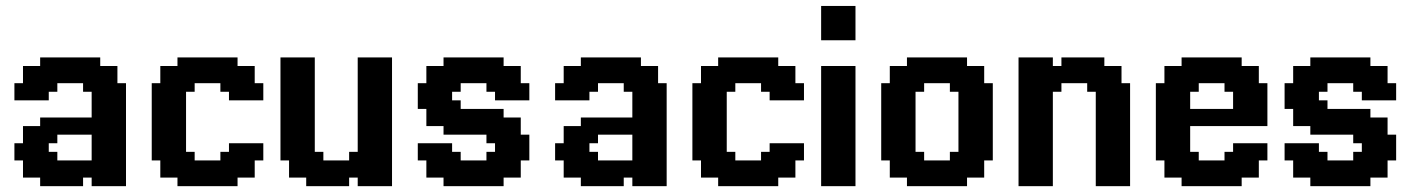

<svg xmlns="http://www.w3.org/2000/svg" viewBox="-20 -638 4864 658"><path d="M264.7 0H235.3V-29.4H264.7ZM323.5 0H294.1V-29.4H323.5ZM235.3 0H205.9V-29.4H235.3ZM205.9 0H176.5V-29.4H205.9ZM176.5 0H147.1V-29.4H176.5ZM147.1 0H117.6V-29.4H147.1ZM117.6 -29.4H88.2V-58.8H117.6ZM147.1 -29.4H117.6V-58.8H147.1ZM147.1 -58.8H117.6V-88.2H147.1ZM88.2 -29.4H58.8V-58.8H88.2ZM88.2 -58.8H58.8V-88.2H88.2ZM117.6 -58.8H88.2V-88.2H117.6ZM147.1 -88.2H117.6V-117.6H147.1ZM176.5 -88.2H147.1V-117.6H176.5ZM117.6 -88.2H88.2V-117.6H117.6ZM88.2 -88.2H58.8V-117.6H88.2ZM58.8 -88.2H29.4V-117.6H58.8ZM58.8 -117.6H29.4V-147.1H58.8ZM58.8 -294.1H29.4V-323.5H58.8ZM58.8 -323.5H29.4V-352.9H58.8ZM88.2 -323.5H58.8V-352.9H88.2ZM88.2 -352.9H58.8V-382.4H88.2ZM88.2 -382.4H58.8V-411.8H88.2ZM117.6 -382.4H88.2V-411.8H117.6ZM147.1 -382.4H117.6V-411.8H147.1ZM176.5 -352.9H147.1V-382.4H176.5ZM176.5 -323.5H147.1V-352.9H176.5ZM147.1 -323.5H117.6V-352.9H147.1ZM147.1 -352.9H117.6V-382.4H147.1ZM117.6 -352.9H88.2V-382.4H117.6ZM117.6 -323.5H88.2V-352.9H117.6ZM117.6 -294.1H88.2V-323.5H117.6ZM147.1 -294.1H117.6V-323.5H147.1ZM147.1 -117.6H117.6V-147.1H147.1ZM117.6 -117.6H88.2V-147.1H117.6ZM88.2 -294.1H58.8V-323.5H88.2ZM88.2 -117.6H58.8V-147.1H88.2ZM176.5 -382.4H147.1V-411.8H176.5ZM176.5 -411.8H147.1V-441.2H176.5ZM147.1 -411.8H117.6V-441.2H147.1ZM205.9 -411.8H176.5V-441.2H205.9ZM235.3 -411.8H205.9V-441.2H235.3ZM264.7 -411.8H235.3V-441.2H264.7ZM294.1 -411.8H264.7V-441.2H294.1ZM323.5 -411.8H294.1V-441.2H323.5ZM323.5 -382.4H294.1V-411.8H323.5ZM352.9 -382.4H323.5V-411.8H352.9ZM382.4 -382.4H352.9V-411.8H382.4ZM382.4 -352.9H352.9V-382.4H382.4ZM411.8 -323.5H382.4V-352.9H411.8ZM382.4 -323.5H352.9V-352.9H382.4ZM411.8 -294.1H382.4V-323.5H411.8ZM411.8 -264.7H382.4V-294.1H411.8ZM411.8 -235.3H382.4V-264.7H411.8ZM411.8 -205.9H382.4V-235.3H411.8ZM411.8 -176.5H382.4V-205.9H411.8ZM411.8 -147.1H382.4V-176.5H411.8ZM382.4 -147.1H352.9V-176.5H382.4ZM382.4 -117.6H352.9V-147.1H382.4ZM411.8 -117.6H382.4V-147.1H411.8ZM411.8 -88.2H382.4V-117.6H411.8ZM382.4 -88.2H352.9V-117.6H382.4ZM382.4 -58.8H352.9V-88.2H382.4ZM382.4 -29.4H352.9V-58.8H382.4ZM352.9 -29.4H323.5V-58.8H352.9ZM323.5 -29.4H294.1V-58.8H323.5ZM294.1 -29.4H264.7V-58.8H294.1ZM294.1 -58.8H264.7V-88.2H294.1ZM323.5 -88.2H294.1V-117.6H323.5ZM352.9 -88.2H323.5V-117.6H352.9ZM323.5 -117.6H294.1V-147.1H323.5ZM323.5 -147.1H294.1V-176.5H323.5ZM323.5 -176.5H294.1V-205.9H323.5ZM323.5 -205.9H294.1V-235.3H323.5ZM323.5 -235.3H294.1V-264.7H323.5ZM323.5 -264.7H294.1V-294.1H323.5ZM323.5 -294.1H294.1V-323.5H323.5ZM323.5 -323.5H294.1V-352.9H323.5ZM294.1 -323.5H264.7V-352.9H294.1ZM294.1 -352.9H264.7V-382.4H294.1ZM264.7 -352.9H235.3V-382.4H264.7ZM235.3 -352.9H205.9V-382.4H235.3ZM205.9 -352.9H176.5V-382.4H205.9ZM205.9 -382.4H176.5V-411.8H205.9ZM235.3 -382.4H205.9V-411.8H235.3ZM264.7 -382.4H235.3V-411.8H264.7ZM294.1 -382.4H264.7V-411.8H294.1ZM323.5 -352.9H294.1V-382.4H323.5ZM352.9 -352.9H323.5V-382.4H352.9ZM352.9 -323.5H323.5V-352.9H352.9ZM352.9 -294.1H323.5V-323.5H352.9ZM352.9 -264.7H323.5V-294.1H352.9ZM382.4 -264.7H352.9V-294.1H382.4ZM382.4 -294.1H352.9V-323.5H382.4ZM382.4 -235.3H352.9V-264.7H382.4ZM382.4 -205.9H352.9V-235.3H382.4ZM382.4 -176.5H352.9V-205.9H382.4ZM352.9 -176.5H323.5V-205.9H352.9ZM352.9 -205.9H323.5V-235.3H352.9ZM352.9 -235.3H323.5V-264.7H352.9ZM352.9 -147.1H323.5V-176.5H352.9ZM352.9 -117.6H323.5V-147.1H352.9ZM352.9 -58.8H323.5V-88.2H352.9ZM323.5 -58.8H294.1V-88.2H323.5ZM264.7 -29.4H235.3V-58.8H264.7ZM235.3 -29.4H205.9V-58.8H235.3ZM205.9 -29.4H176.5V-58.8H205.9ZM176.5 -29.4H147.1V-58.8H176.5ZM176.5 -58.8H147.1V-88.2H176.5ZM205.9 -58.8H176.5V-88.2H205.9ZM235.3 -58.8H205.9V-88.2H235.3ZM264.7 -58.8H235.3V-88.2H264.7ZM88.2 -147.1H58.8V-176.5H88.2ZM117.6 -147.1H88.2V-176.5H117.6ZM147.1 -147.1H117.6V-176.5H147.1ZM88.2 -176.5H58.8V-205.9H88.2ZM117.6 -176.5H88.2V-205.9H117.6ZM147.1 -176.5H117.6V-205.9H147.1ZM176.5 -176.5H147.1V-205.9H176.5ZM205.9 -176.5H176.5V-205.9H205.9ZM235.3 -176.5H205.9V-205.9H235.3ZM264.7 -176.5H235.3V-205.9H264.7ZM294.1 -176.5H264.7V-205.9H294.1ZM294.1 -205.9H264.7V-235.3H294.1ZM264.7 -205.9H235.3V-235.3H264.7ZM235.3 -205.9H205.9V-235.3H235.3ZM205.9 -205.9H176.5V-235.3H205.9ZM176.5 -205.9H147.1V-235.3H176.5ZM147.1 -205.9H117.6V-235.3H147.1ZM382.4 -88.2H411.8V-58.8H382.4ZM382.4 -58.8H411.8V-29.4H382.4ZM382.4 -29.4H411.8V0H382.4ZM352.9 -29.4H382.4V0H352.9ZM323.5 -29.4H352.9V0H323.5ZM147.1 -176.5H176.5V-147.1H147.1Z M617.6 -441.2H647.1V-411.8H617.6ZM647.1 -441.2H676.5V-411.8H647.1ZM588.2 -441.2H617.6V-411.8H588.2ZM676.5 -441.2H705.9V-411.8H676.5ZM705.9 -441.2H735.3V-411.8H705.9ZM735.3 -441.2H764.7V-411.8H735.3ZM764.7 -441.2H794.1V-411.8H764.7ZM794.1 -411.8H823.5V-382.4H794.1ZM764.7 -411.8H794.1V-382.4H764.7ZM764.7 -382.4H794.1V-352.9H764.7ZM823.5 -411.8H852.9V-382.4H823.5ZM823.5 -382.4H852.9V-352.9H823.5ZM794.1 -382.4H823.5V-352.9H794.1ZM764.7 -352.9H794.1V-323.5H764.7ZM735.3 -352.9H764.7V-323.5H735.3ZM794.1 -352.9H823.5V-323.5H794.1ZM823.5 -352.9H852.9V-323.5H823.5ZM852.9 -352.9H882.4V-323.5H852.9ZM852.9 -323.5H882.4V-294.1H852.9ZM852.9 -147.1H882.4V-117.6H852.9ZM852.9 -117.6H882.4V-88.2H852.9ZM823.5 -117.6H852.9V-88.2H823.5ZM823.5 -88.2H852.9V-58.8H823.5ZM823.5 -58.8H852.9V-29.4H823.5ZM794.1 -58.8H823.5V-29.4H794.1ZM764.7 -58.8H794.1V-29.4H764.7ZM735.3 -88.2H764.7V-58.8H735.3ZM735.3 -117.6H764.7V-88.2H735.3ZM764.7 -117.6H794.1V-88.2H764.7ZM764.7 -88.2H794.1V-58.8H764.7ZM794.1 -88.2H823.5V-58.8H794.1ZM794.1 -117.6H823.5V-88.2H794.1ZM794.1 -147.1H823.5V-117.6H794.1ZM764.7 -147.1H794.1V-117.6H764.7ZM764.7 -323.5H794.1V-294.1H764.7ZM794.1 -323.5H823.5V-294.1H794.1ZM823.5 -147.1H852.9V-117.6H823.5ZM823.5 -323.5H852.9V-294.1H823.5ZM735.3 -58.8H764.7V-29.4H735.3ZM735.3 -29.4H764.7V0H735.3ZM764.7 -29.4H794.1V0H764.7ZM705.9 -29.4H735.3V0H705.9ZM676.5 -29.4H705.9V0H676.5ZM647.1 -29.4H676.5V0H647.1ZM617.6 -29.4H647.1V0H617.6ZM588.2 -29.4H617.6V0H588.2ZM588.2 -58.8H617.6V-29.4H588.2ZM558.8 -58.8H588.2V-29.4H558.8ZM529.4 -58.8H558.8V-29.4H529.4ZM529.4 -88.2H558.8V-58.8H529.4ZM500 -117.6H529.4V-88.2H500ZM529.4 -117.6H558.8V-88.2H529.4ZM500 -147.1H529.4V-117.6H500ZM500 -176.5H529.4V-147.1H500ZM500 -205.9H529.4V-176.5H500ZM500 -235.3H529.4V-205.9H500ZM500 -264.7H529.4V-235.3H500ZM500 -294.1H529.4V-264.7H500ZM529.4 -294.1H558.8V-264.7H529.4ZM529.4 -323.5H558.8V-294.1H529.4ZM500 -323.5H529.4V-294.1H500ZM500 -352.9H529.4V-323.5H500ZM529.4 -352.9H558.8V-323.5H529.4ZM529.4 -382.4H558.8V-352.9H529.4ZM529.4 -411.8H558.8V-382.4H529.4ZM558.8 -411.8H588.2V-382.4H558.8ZM588.2 -411.8H617.6V-382.4H588.2ZM617.6 -411.8H647.1V-382.4H617.6ZM617.6 -382.4H647.1V-352.9H617.6ZM617.6 -352.9H647.1V-323.5H617.6ZM588.2 -352.9H617.6V-323.5H588.2ZM558.8 -352.9H588.2V-323.5H558.8ZM588.2 -323.5H617.6V-294.1H588.2ZM588.2 -294.1H617.6V-264.7H588.2ZM588.2 -264.7H617.6V-235.3H588.2ZM588.2 -235.3H617.6V-205.9H588.2ZM588.2 -205.9H617.6V-176.5H588.2ZM588.2 -176.5H617.6V-147.1H588.2ZM588.2 -147.1H617.6V-117.6H588.2ZM588.2 -117.6H617.6V-88.2H588.2ZM617.6 -117.6H647.1V-88.2H617.6ZM617.6 -88.2H647.1V-58.8H617.6ZM647.1 -88.2H676.5V-58.8H647.1ZM676.5 -88.2H705.9V-58.8H676.5ZM705.9 -88.2H735.3V-58.8H705.9ZM705.9 -58.8H735.3V-29.4H705.9ZM676.5 -58.8H705.9V-29.4H676.5ZM647.1 -58.8H676.5V-29.4H647.1ZM617.6 -58.8H647.1V-29.4H617.6ZM588.2 -88.2H617.6V-58.8H588.2ZM558.8 -88.2H588.2V-58.8H558.8ZM558.8 -117.6H588.2V-88.2H558.8ZM558.8 -147.1H588.2V-117.6H558.8ZM558.8 -176.5H588.2V-147.1H558.8ZM529.4 -176.5H558.8V-147.1H529.4ZM529.4 -147.1H558.8V-117.6H529.4ZM529.4 -205.9H558.8V-176.5H529.4ZM529.4 -235.3H558.8V-205.9H529.4ZM529.4 -264.7H558.8V-235.3H529.4ZM558.8 -264.7H588.2V-235.3H558.8ZM558.8 -235.3H588.2V-205.9H558.8ZM558.8 -205.9H588.2V-176.5H558.8ZM558.8 -294.1H588.2V-264.7H558.8ZM558.8 -323.5H588.2V-294.1H558.8ZM558.8 -382.4H588.2V-352.9H558.8ZM588.2 -382.4H617.6V-352.9H588.2ZM647.1 -411.8H676.5V-382.4H647.1ZM676.5 -411.8H705.9V-382.4H676.5ZM705.9 -411.8H735.3V-382.4H705.9ZM735.3 -411.8H764.7V-382.4H735.3ZM735.3 -382.4H764.7V-352.9H735.3ZM705.9 -382.4H735.3V-352.9H705.9ZM676.5 -382.4H705.9V-352.9H676.5ZM647.1 -382.4H676.5V-352.9H647.1Z M1323.5 0H1294.1V-29.4H1323.5ZM1294.1 0H1264.7V-29.4H1294.1ZM1264.7 0H1235.3V-29.4H1264.7ZM1323.5 -58.8H1294.1V-88.2H1323.5ZM1323.5 -29.4H1294.1V-58.8H1323.5ZM1264.7 -411.8H1235.3V-441.2H1264.7ZM1294.1 -411.8H1264.7V-441.2H1294.1ZM1323.5 -382.4H1294.1V-411.8H1323.5ZM1323.5 -352.9H1294.1V-382.4H1323.5ZM1323.5 -411.8H1294.1V-441.2H1323.5ZM1176.5 0H1147.1V-29.4H1176.5ZM1235.3 0H1205.9V-29.4H1235.3ZM1147.1 0H1117.6V-29.4H1147.1ZM1117.6 0H1088.2V-29.4H1117.6ZM1088.2 0H1058.8V-29.4H1088.2ZM1058.8 0H1029.4V-29.4H1058.8ZM1029.4 -29.4H1000V-58.8H1029.4ZM1058.8 -29.4H1029.4V-58.8H1058.8ZM1058.8 -58.8H1029.4V-88.2H1058.8ZM1000 -29.4H970.6V-58.8H1000ZM1000 -58.8H970.6V-88.2H1000ZM1029.4 -58.8H1000V-88.2H1029.4ZM1058.8 -88.2H1029.4V-117.6H1058.8ZM1088.2 -88.2H1058.8V-117.6H1088.2ZM1029.4 -88.2H1000V-117.6H1029.4ZM1000 -88.2H970.6V-117.6H1000ZM970.6 -88.2H941.2V-117.6H970.6ZM970.6 -117.6H941.2V-147.1H970.6ZM970.6 -147.1H941.2V-176.5H970.6ZM970.6 -176.5H941.2V-205.9H970.6ZM970.6 -205.9H941.2V-235.3H970.6ZM970.6 -235.3H941.2V-264.7H970.6ZM970.6 -264.7H941.2V-294.1H970.6ZM970.6 -294.1H941.2V-323.5H970.6ZM970.6 -323.5H941.2V-352.9H970.6ZM1000 -323.5H970.6V-352.9H1000ZM1000 -352.9H970.6V-382.4H1000ZM1000 -382.4H970.6V-411.8H1000ZM1029.4 -382.4H1000V-411.8H1029.4ZM1058.8 -382.4H1029.4V-411.8H1058.8ZM1058.8 -323.5H1029.4V-352.9H1058.8ZM1058.8 -352.9H1029.4V-382.4H1058.8ZM1029.4 -352.9H1000V-382.4H1029.4ZM1029.4 -323.5H1000V-352.9H1029.4ZM1029.4 -294.1H1000V-323.5H1029.4ZM1058.8 -294.1H1029.4V-323.5H1058.8ZM1058.8 -264.7H1029.4V-294.1H1058.8ZM1058.8 -235.3H1029.4V-264.7H1058.8ZM1058.8 -205.9H1029.4V-235.3H1058.8ZM1058.8 -176.5H1029.4V-205.9H1058.8ZM1058.8 -147.1H1029.4V-176.5H1058.8ZM1058.8 -117.6H1029.4V-147.1H1058.8ZM1029.4 -117.6H1000V-147.1H1029.4ZM1029.4 -147.1H1000V-176.5H1029.4ZM1029.4 -176.5H1000V-205.9H1029.4ZM1029.4 -205.9H1000V-235.3H1029.4ZM1029.4 -235.3H1000V-264.7H1029.4ZM1029.4 -264.7H1000V-294.1H1029.4ZM1000 -294.1H970.6V-323.5H1000ZM1000 -264.7H970.6V-294.1H1000ZM1000 -235.3H970.6V-264.7H1000ZM1000 -205.9H970.6V-235.3H1000ZM1000 -176.5H970.6V-205.9H1000ZM1000 -147.1H970.6V-176.5H1000ZM1000 -117.6H970.6V-147.1H1000ZM1058.8 -411.8H1029.4V-441.2H1058.8ZM1235.3 -411.8H1205.9V-441.2H1235.3ZM1235.3 -382.4H1205.9V-411.8H1235.3ZM1264.7 -382.4H1235.3V-411.8H1264.7ZM1294.1 -382.4H1264.7V-411.8H1294.1ZM1294.1 -147.1H1264.7V-176.5H1294.1ZM1294.1 -117.6H1264.7V-147.1H1294.1ZM1323.5 -88.2H1294.1V-117.6H1323.5ZM1294.1 -58.8H1264.7V-88.2H1294.1ZM1264.7 -29.4H1235.3V-58.8H1264.7ZM1235.3 -29.4H1205.9V-58.8H1235.3ZM1205.9 -29.4H1176.5V-58.8H1205.9ZM1205.9 -58.8H1176.5V-88.2H1205.9ZM1205.9 -88.2H1176.5V-117.6H1205.9ZM1235.3 -88.2H1205.9V-117.6H1235.3ZM1264.7 -88.2H1235.3V-117.6H1264.7ZM1235.3 -117.6H1205.9V-147.1H1235.3ZM1235.3 -147.1H1205.9V-176.5H1235.3ZM1235.3 -176.5H1205.9V-205.9H1235.3ZM1235.3 -352.9H1205.9V-382.4H1235.3ZM1264.7 -352.9H1235.3V-382.4H1264.7ZM1264.7 -147.1H1235.3V-176.5H1264.7ZM1264.7 -117.6H1235.3V-147.1H1264.7ZM1264.7 -58.8H1235.3V-88.2H1264.7ZM1235.3 -58.8H1205.9V-88.2H1235.3ZM1176.5 -29.4H1147.1V-58.8H1176.5ZM1147.1 -29.4H1117.6V-58.8H1147.1ZM1117.6 -29.4H1088.2V-58.8H1117.6ZM1088.2 -29.4H1058.8V-58.8H1088.2ZM1088.2 -58.8H1058.8V-88.2H1088.2ZM1117.6 -58.8H1088.2V-88.2H1117.6ZM1147.1 -58.8H1117.6V-88.2H1147.1ZM1176.5 -58.8H1147.1V-88.2H1176.5ZM1294.1 -29.4H1264.7V-58.8H1294.1ZM1294.1 -352.9H1264.7V-382.4H1294.1ZM1294.1 -88.2H1264.7V-117.6H1294.1ZM1323.5 -117.6H1294.1V-147.1H1323.5ZM1323.5 -147.1H1294.1V-176.5H1323.5ZM1323.5 -323.5H1294.1V-352.9H1323.5ZM1294.1 -323.5H1264.7V-352.9H1294.1ZM1264.7 -323.5H1235.3V-352.9H1264.7ZM1235.3 -323.5H1205.9V-352.9H1235.3ZM1264.7 -176.5H1235.3V-205.9H1264.7ZM1294.1 -176.5H1264.7V-205.9H1294.1ZM1323.5 -176.5H1294.1V-205.9H1323.5ZM1323.5 -205.9H1294.1V-235.3H1323.5ZM1323.5 -235.3H1294.1V-264.7H1323.5ZM1323.5 -264.7H1294.1V-294.1H1323.5ZM1294.1 -264.7H1264.7V-294.1H1294.1ZM1294.1 -294.1H1264.7V-323.5H1294.1ZM1264.7 -294.1H1235.3V-323.5H1264.7ZM1323.5 -294.1H1294.1V-323.5H1323.5ZM1235.3 -294.1H1205.9V-323.5H1235.3ZM1235.3 -264.7H1205.9V-294.1H1235.3ZM1235.3 -235.3H1205.9V-264.7H1235.3ZM1235.3 -205.9H1205.9V-235.3H1235.3ZM1264.7 -205.9H1235.3V-235.3H1264.7ZM1294.1 -205.9H1264.7V-235.3H1294.1ZM1294.1 -235.3H1264.7V-264.7H1294.1ZM1264.7 -264.7H1235.3V-294.1H1264.7ZM1264.7 -235.3H1235.3V-264.7H1264.7ZM1029.4 -411.8H1000V-441.2H1029.4ZM1000 -411.8H970.6V-441.2H1000ZM970.6 -411.8H941.2V-441.2H970.6ZM970.6 -382.4H941.2V-411.8H970.6ZM970.6 -352.9H941.2V-382.4H970.6Z M1735.3 -352.9H1764.7V-323.5H1735.3ZM1705.9 -352.9H1735.3V-323.5H1705.9ZM1676.5 -352.9H1705.9V-323.5H1676.5ZM1676.5 -382.4H1705.9V-352.9H1676.5ZM1647.1 -382.4H1676.5V-352.9H1647.1ZM1705.9 -382.4H1735.3V-352.9H1705.9ZM1735.3 -382.4H1764.7V-352.9H1735.3ZM1705.9 -411.8H1735.3V-382.4H1705.9ZM1676.5 -411.8H1705.9V-382.4H1676.5ZM1647.1 -411.8H1676.5V-382.4H1647.1ZM1647.1 -441.2H1676.5V-411.8H1647.1ZM1676.5 -441.2H1705.9V-411.8H1676.5ZM1617.6 -441.2H1647.1V-411.8H1617.6ZM1588.2 -441.2H1617.6V-411.8H1588.2ZM1558.8 -441.2H1588.2V-411.8H1558.8ZM1529.4 -411.8H1558.8V-382.4H1529.4ZM1500 -411.8H1529.4V-382.4H1500ZM1500 -441.2H1529.4V-411.8H1500ZM1529.4 -441.2H1558.8V-411.8H1529.4ZM1558.8 -411.8H1588.2V-382.4H1558.8ZM1558.8 -382.4H1588.2V-352.9H1558.8ZM1588.2 -382.4H1617.6V-352.9H1588.2ZM1617.6 -382.4H1647.1V-352.9H1617.6ZM1617.6 -411.8H1647.1V-382.4H1617.6ZM1588.2 -411.8H1617.6V-382.4H1588.2ZM1529.4 -382.4H1558.8V-352.9H1529.4ZM1500 -382.4H1529.4V-352.9H1500ZM1470.6 -382.4H1500V-352.9H1470.6ZM1441.2 -382.4H1470.6V-352.9H1441.2ZM1441.2 -411.8H1470.6V-382.4H1441.2ZM1470.6 -411.8H1500V-382.4H1470.6ZM1500 -352.9H1529.4V-323.5H1500ZM1529.4 -352.9H1558.8V-323.5H1529.4ZM1470.6 -352.9H1500V-323.5H1470.6ZM1441.2 -352.9H1470.6V-323.5H1441.2ZM1411.8 -352.9H1441.2V-323.5H1411.8ZM1441.2 -323.5H1470.6V-294.1H1441.2ZM1411.8 -323.5H1441.2V-294.1H1411.8ZM1411.8 -294.1H1441.2V-264.7H1411.8ZM1441.2 -294.1H1470.6V-264.7H1441.2ZM1470.6 -323.5H1500V-294.1H1470.6ZM1500 -323.5H1529.4V-294.1H1500ZM1500 -294.1H1529.4V-264.7H1500ZM1529.4 -294.1H1558.8V-264.7H1529.4ZM1470.6 -294.1H1500V-264.7H1470.6ZM1470.6 -264.7H1500V-235.3H1470.6ZM1441.2 -264.7H1470.6V-235.3H1441.2ZM1470.6 -235.3H1500V-205.9H1470.6ZM1441.2 -235.3H1470.6V-205.9H1441.2ZM1500 -264.7H1529.4V-235.3H1500ZM1529.4 -264.7H1558.8V-235.3H1529.4ZM1529.4 -235.3H1558.8V-205.9H1529.4ZM1529.4 -205.9H1558.8V-176.5H1529.4ZM1500 -205.9H1529.4V-176.5H1500ZM1500 -235.3H1529.4V-205.9H1500ZM1558.8 -235.3H1588.2V-205.9H1558.8ZM1588.2 -235.3H1617.6V-205.9H1588.2ZM1588.2 -264.7H1617.6V-235.3H1588.2ZM1617.6 -264.7H1647.1V-235.3H1617.6ZM1647.1 -264.7H1676.5V-235.3H1647.1ZM1676.5 -264.7H1705.9V-235.3H1676.5ZM1558.8 -264.7H1588.2V-235.3H1558.8ZM1558.8 -205.9H1588.2V-176.5H1558.8ZM1588.2 -205.9H1617.6V-176.5H1588.2ZM1617.6 -205.9H1647.1V-176.5H1617.6ZM1647.1 -205.9H1676.5V-176.5H1647.1ZM1676.5 -205.9H1705.9V-176.5H1676.5ZM1676.5 -235.3H1705.9V-205.9H1676.5ZM1647.1 -235.3H1676.5V-205.9H1647.1ZM1617.6 -235.3H1647.1V-205.9H1617.6ZM1735.3 -235.3H1764.7V-205.9H1735.3ZM1705.9 -235.3H1735.3V-205.9H1705.9ZM1705.9 -205.9H1735.3V-176.5H1705.9ZM1735.3 -205.9H1764.7V-176.5H1735.3ZM1676.5 -176.5H1705.9V-147.1H1676.5ZM1647.1 -176.5H1676.5V-147.1H1647.1ZM1705.9 -176.5H1735.3V-147.1H1705.9ZM1735.3 -176.5H1764.7V-147.1H1735.3ZM1764.7 -176.5H1794.1V-147.1H1764.7ZM1764.7 -147.1H1794.1V-117.6H1764.7ZM1764.7 -117.6H1794.1V-88.2H1764.7ZM1735.3 -117.6H1764.7V-88.2H1735.3ZM1735.3 -147.1H1764.7V-117.6H1735.3ZM1705.9 -147.1H1735.3V-117.6H1705.9ZM1705.9 -117.6H1735.3V-88.2H1705.9ZM1676.5 -147.1H1705.9V-117.6H1676.5ZM1676.5 -117.6H1705.9V-88.2H1676.5ZM1647.1 -117.6H1676.5V-88.2H1647.1ZM1647.1 -88.2H1676.5V-58.8H1647.1ZM1676.5 -88.2H1705.9V-58.8H1676.5ZM1676.5 -58.8H1705.9V-29.4H1676.5ZM1705.9 -58.8H1735.3V-29.4H1705.9ZM1705.9 -88.2H1735.3V-58.8H1705.9ZM1735.3 -88.2H1764.7V-58.8H1735.3ZM1735.3 -58.8H1764.7V-29.4H1735.3ZM1676.5 -29.4H1705.9V0H1676.5ZM1647.1 -29.4H1676.5V0H1647.1ZM1647.1 -58.8H1676.5V-29.4H1647.1ZM1617.6 -58.8H1647.1V-29.4H1617.6ZM1588.2 -58.8H1617.6V-29.4H1588.2ZM1558.8 -58.8H1588.2V-29.4H1558.8ZM1558.8 -88.2H1588.2V-58.8H1558.8ZM1588.2 -88.2H1617.6V-58.8H1588.2ZM1617.6 -88.2H1647.1V-58.8H1617.6ZM1617.6 -29.4H1647.1V0H1617.6ZM1588.2 -29.4H1617.6V0H1588.2ZM1558.8 -29.4H1588.2V0H1558.8ZM1529.4 -29.4H1558.8V0H1529.4ZM1500 -29.4H1529.4V0H1500ZM1500 -58.8H1529.4V-29.4H1500ZM1529.4 -58.8H1558.8V-29.4H1529.4ZM1529.4 -88.2H1558.8V-58.8H1529.4ZM1500 -88.2H1529.4V-58.8H1500ZM1470.6 -58.8H1500V-29.4H1470.6ZM1441.2 -58.8H1470.6V-29.4H1441.2ZM1441.2 -88.2H1470.6V-58.8H1441.2ZM1470.6 -88.2H1500V-58.8H1470.6ZM1500 -117.6H1529.4V-88.2H1500ZM1529.4 -117.6H1558.8V-88.2H1529.4ZM1500 -147.1H1529.4V-117.6H1500ZM1470.6 -147.1H1500V-117.6H1470.6ZM1441.2 -147.1H1470.6V-117.6H1441.2ZM1411.8 -147.1H1441.2V-117.6H1411.8ZM1411.8 -117.6H1441.2V-88.2H1411.8ZM1441.2 -117.6H1470.6V-88.2H1441.2ZM1470.6 -117.6H1500V-88.2H1470.6ZM1764.7 -352.9H1794.1V-323.5H1764.7ZM1735.3 -411.8H1764.7V-382.4H1735.3ZM1764.7 -323.5H1794.1V-294.1H1764.7ZM1735.3 -323.5H1764.7V-294.1H1735.3ZM1705.9 -323.5H1735.3V-294.1H1705.9ZM1676.5 -323.5H1705.9V-294.1H1676.5ZM1647.1 -352.9H1676.5V-323.5H1647.1Z M2117.6 0H2088.2V-29.4H2117.6ZM2176.5 0H2147.1V-29.4H2176.5ZM2088.2 0H2058.8V-29.4H2088.2ZM2058.8 0H2029.4V-29.4H2058.8ZM2029.4 0H2000V-29.4H2029.4ZM2000 0H1970.6V-29.4H2000ZM1970.6 -29.4H1941.2V-58.8H1970.6ZM2000 -29.4H1970.6V-58.8H2000ZM2000 -58.8H1970.6V-88.2H2000ZM1941.2 -29.4H1911.8V-58.8H1941.2ZM1941.2 -58.8H1911.8V-88.2H1941.2ZM1970.6 -58.8H1941.2V-88.2H1970.6ZM2000 -88.2H1970.6V-117.6H2000ZM2029.4 -88.2H2000V-117.6H2029.4ZM1970.6 -88.2H1941.2V-117.6H1970.6ZM1941.2 -88.2H1911.8V-117.6H1941.2ZM1911.8 -88.2H1882.4V-117.6H1911.8ZM1911.8 -117.6H1882.4V-147.1H1911.8ZM1911.8 -294.1H1882.4V-323.5H1911.8ZM1911.8 -323.5H1882.4V-352.9H1911.8ZM1941.2 -323.5H1911.8V-352.9H1941.2ZM1941.2 -352.9H1911.8V-382.4H1941.2ZM1941.2 -382.4H1911.8V-411.8H1941.2ZM1970.6 -382.4H1941.2V-411.8H1970.6ZM2000 -382.4H1970.6V-411.8H2000ZM2029.4 -352.9H2000V-382.4H2029.4ZM2029.4 -323.5H2000V-352.9H2029.4ZM2000 -323.5H1970.6V-352.9H2000ZM2000 -352.9H1970.6V-382.4H2000ZM1970.6 -352.9H1941.2V-382.4H1970.6ZM1970.6 -323.5H1941.2V-352.9H1970.6ZM1970.6 -294.1H1941.2V-323.5H1970.6ZM2000 -294.1H1970.6V-323.5H2000ZM2000 -117.6H1970.6V-147.1H2000ZM1970.6 -117.6H1941.2V-147.1H1970.6ZM1941.2 -294.1H1911.8V-323.5H1941.2ZM1941.2 -117.6H1911.8V-147.1H1941.2ZM2029.4 -382.4H2000V-411.8H2029.4ZM2029.4 -411.8H2000V-441.2H2029.4ZM2000 -411.8H1970.6V-441.2H2000ZM2058.8 -411.8H2029.4V-441.2H2058.8ZM2088.2 -411.8H2058.8V-441.2H2088.2ZM2117.6 -411.8H2088.2V-441.2H2117.6ZM2147.1 -411.8H2117.6V-441.2H2147.1ZM2176.5 -411.8H2147.1V-441.2H2176.5ZM2176.5 -382.4H2147.1V-411.8H2176.5ZM2205.9 -382.4H2176.5V-411.8H2205.9ZM2235.3 -382.4H2205.9V-411.8H2235.3ZM2235.3 -352.9H2205.9V-382.4H2235.3ZM2264.7 -323.5H2235.3V-352.9H2264.7ZM2235.3 -323.5H2205.9V-352.9H2235.3ZM2264.7 -294.1H2235.3V-323.5H2264.7ZM2264.7 -264.7H2235.3V-294.1H2264.7ZM2264.7 -235.3H2235.3V-264.7H2264.7ZM2264.7 -205.9H2235.3V-235.3H2264.7ZM2264.7 -176.5H2235.3V-205.9H2264.7ZM2264.7 -147.1H2235.3V-176.5H2264.7ZM2235.3 -147.1H2205.9V-176.5H2235.3ZM2235.3 -117.6H2205.9V-147.1H2235.3ZM2264.7 -117.6H2235.3V-147.1H2264.7ZM2264.7 -88.2H2235.3V-117.6H2264.7ZM2235.3 -88.2H2205.9V-117.6H2235.3ZM2235.3 -58.8H2205.9V-88.2H2235.3ZM2235.3 -29.4H2205.9V-58.8H2235.3ZM2205.9 -29.4H2176.5V-58.8H2205.9ZM2176.5 -29.4H2147.1V-58.8H2176.5ZM2147.1 -29.4H2117.6V-58.8H2147.1ZM2147.1 -58.8H2117.6V-88.2H2147.1ZM2176.5 -88.2H2147.1V-117.6H2176.5ZM2205.9 -88.2H2176.5V-117.6H2205.9ZM2176.5 -117.6H2147.1V-147.1H2176.5ZM2176.5 -147.1H2147.1V-176.5H2176.5ZM2176.5 -176.5H2147.1V-205.9H2176.5ZM2176.5 -205.9H2147.1V-235.3H2176.5ZM2176.5 -235.3H2147.1V-264.7H2176.5ZM2176.5 -264.7H2147.1V-294.1H2176.5ZM2176.5 -294.1H2147.1V-323.5H2176.5ZM2176.5 -323.5H2147.1V-352.9H2176.5ZM2147.1 -323.5H2117.6V-352.9H2147.1ZM2147.1 -352.9H2117.6V-382.4H2147.1ZM2117.6 -352.9H2088.2V-382.4H2117.6ZM2088.2 -352.9H2058.8V-382.4H2088.2ZM2058.8 -352.9H2029.4V-382.4H2058.8ZM2058.8 -382.4H2029.4V-411.8H2058.8ZM2088.2 -382.4H2058.8V-411.8H2088.2ZM2117.6 -382.4H2088.2V-411.8H2117.6ZM2147.1 -382.4H2117.6V-411.8H2147.1ZM2176.5 -352.9H2147.1V-382.4H2176.5ZM2205.9 -352.9H2176.5V-382.4H2205.9ZM2205.9 -323.5H2176.5V-352.9H2205.9ZM2205.9 -294.1H2176.5V-323.5H2205.9ZM2205.9 -264.7H2176.5V-294.1H2205.9ZM2235.3 -264.7H2205.9V-294.1H2235.3ZM2235.3 -294.1H2205.9V-323.5H2235.3ZM2235.3 -235.3H2205.9V-264.7H2235.3ZM2235.3 -205.9H2205.9V-235.3H2235.3ZM2235.3 -176.5H2205.9V-205.9H2235.3ZM2205.9 -176.5H2176.5V-205.9H2205.9ZM2205.9 -205.9H2176.5V-235.3H2205.9ZM2205.9 -235.3H2176.5V-264.7H2205.9ZM2205.9 -147.1H2176.5V-176.5H2205.9ZM2205.9 -117.6H2176.5V-147.1H2205.9ZM2205.9 -58.8H2176.5V-88.2H2205.9ZM2176.5 -58.8H2147.1V-88.2H2176.5ZM2117.6 -29.4H2088.2V-58.8H2117.6ZM2088.2 -29.4H2058.8V-58.8H2088.2ZM2058.8 -29.4H2029.4V-58.8H2058.8ZM2029.4 -29.4H2000V-58.8H2029.4ZM2029.4 -58.8H2000V-88.2H2029.4ZM2058.8 -58.8H2029.4V-88.2H2058.8ZM2088.2 -58.8H2058.8V-88.2H2088.2ZM2117.6 -58.8H2088.2V-88.2H2117.6ZM1941.2 -147.1H1911.8V-176.5H1941.2ZM1970.6 -147.1H1941.2V-176.5H1970.6ZM2000 -147.1H1970.6V-176.5H2000ZM1941.2 -176.5H1911.8V-205.9H1941.2ZM1970.6 -176.5H1941.2V-205.9H1970.6ZM2000 -176.5H1970.6V-205.9H2000ZM2029.4 -176.5H2000V-205.9H2029.4ZM2058.8 -176.5H2029.4V-205.9H2058.8ZM2088.2 -176.5H2058.8V-205.9H2088.2ZM2117.6 -176.5H2088.2V-205.9H2117.6ZM2147.1 -176.5H2117.6V-205.9H2147.1ZM2147.1 -205.9H2117.6V-235.3H2147.1ZM2117.6 -205.9H2088.2V-235.3H2117.6ZM2088.2 -205.9H2058.8V-235.3H2088.2ZM2058.8 -205.9H2029.4V-235.3H2058.8ZM2029.4 -205.9H2000V-235.3H2029.4ZM2000 -205.9H1970.6V-235.3H2000ZM2235.3 -88.2H2264.7V-58.8H2235.3ZM2235.3 -58.8H2264.7V-29.4H2235.3ZM2235.3 -29.4H2264.7V0H2235.3ZM2205.9 -29.4H2235.3V0H2205.9ZM2176.5 -29.4H2205.9V0H2176.5ZM2000 -176.5H2029.4V-147.1H2000Z M2470.6 -441.2H2500V-411.8H2470.6ZM2500 -441.2H2529.4V-411.8H2500ZM2441.2 -441.2H2470.6V-411.8H2441.2ZM2529.4 -441.2H2558.8V-411.8H2529.4ZM2558.8 -441.2H2588.2V-411.8H2558.8ZM2588.2 -441.2H2617.6V-411.8H2588.2ZM2617.6 -441.2H2647.1V-411.8H2617.6ZM2647.1 -411.8H2676.5V-382.4H2647.1ZM2617.6 -411.8H2647.1V-382.4H2617.6ZM2617.6 -382.4H2647.1V-352.9H2617.6ZM2676.5 -411.8H2705.9V-382.4H2676.5ZM2676.5 -382.4H2705.9V-352.9H2676.5ZM2647.1 -382.4H2676.5V-352.9H2647.1ZM2617.6 -352.9H2647.1V-323.5H2617.6ZM2588.2 -352.9H2617.6V-323.5H2588.2ZM2647.1 -352.9H2676.5V-323.5H2647.1ZM2676.5 -352.9H2705.9V-323.5H2676.5ZM2705.9 -352.9H2735.3V-323.5H2705.9ZM2705.9 -323.5H2735.3V-294.1H2705.9ZM2705.9 -147.1H2735.3V-117.6H2705.9ZM2705.9 -117.6H2735.3V-88.2H2705.9ZM2676.5 -117.6H2705.9V-88.2H2676.5ZM2676.5 -88.2H2705.9V-58.8H2676.5ZM2676.5 -58.8H2705.9V-29.4H2676.5ZM2647.1 -58.8H2676.5V-29.4H2647.1ZM2617.6 -58.8H2647.1V-29.4H2617.6ZM2588.2 -88.2H2617.6V-58.8H2588.2ZM2588.2 -117.6H2617.6V-88.2H2588.2ZM2617.6 -117.6H2647.1V-88.2H2617.6ZM2617.6 -88.2H2647.1V-58.8H2617.6ZM2647.1 -88.2H2676.5V-58.8H2647.1ZM2647.1 -117.6H2676.5V-88.2H2647.1ZM2647.1 -147.1H2676.5V-117.6H2647.1ZM2617.6 -147.1H2647.1V-117.6H2617.6ZM2617.6 -323.5H2647.1V-294.1H2617.6ZM2647.1 -323.5H2676.5V-294.1H2647.1ZM2676.5 -147.1H2705.9V-117.6H2676.5ZM2676.5 -323.5H2705.9V-294.1H2676.5ZM2588.2 -58.8H2617.6V-29.4H2588.2ZM2588.2 -29.4H2617.6V0H2588.2ZM2617.6 -29.4H2647.1V0H2617.6ZM2558.8 -29.4H2588.2V0H2558.8ZM2529.4 -29.4H2558.8V0H2529.4ZM2500 -29.4H2529.4V0H2500ZM2470.6 -29.4H2500V0H2470.6ZM2441.2 -29.4H2470.6V0H2441.2ZM2441.2 -58.8H2470.6V-29.4H2441.2ZM2411.8 -58.8H2441.2V-29.4H2411.8ZM2382.4 -58.8H2411.8V-29.4H2382.4ZM2382.4 -88.2H2411.8V-58.8H2382.4ZM2352.9 -117.6H2382.4V-88.2H2352.9ZM2382.4 -117.6H2411.8V-88.2H2382.4ZM2352.9 -147.1H2382.4V-117.6H2352.9ZM2352.9 -176.5H2382.4V-147.1H2352.9ZM2352.9 -205.9H2382.4V-176.5H2352.9ZM2352.9 -235.3H2382.4V-205.9H2352.9ZM2352.9 -264.7H2382.4V-235.3H2352.9ZM2352.9 -294.1H2382.4V-264.7H2352.9ZM2382.4 -294.1H2411.8V-264.7H2382.4ZM2382.4 -323.5H2411.8V-294.1H2382.4ZM2352.9 -323.5H2382.4V-294.1H2352.9ZM2352.9 -352.9H2382.4V-323.5H2352.9ZM2382.4 -352.9H2411.8V-323.5H2382.4ZM2382.4 -382.4H2411.8V-352.9H2382.4ZM2382.4 -411.8H2411.8V-382.4H2382.4ZM2411.8 -411.8H2441.2V-382.4H2411.8ZM2441.2 -411.8H2470.6V-382.4H2441.2ZM2470.6 -411.8H2500V-382.4H2470.6ZM2470.6 -382.4H2500V-352.9H2470.6ZM2470.6 -352.9H2500V-323.5H2470.6ZM2441.2 -352.9H2470.6V-323.5H2441.2ZM2411.8 -352.9H2441.2V-323.5H2411.8ZM2441.2 -323.5H2470.6V-294.1H2441.2ZM2441.2 -294.1H2470.6V-264.7H2441.2ZM2441.2 -264.7H2470.6V-235.3H2441.2ZM2441.2 -235.3H2470.6V-205.9H2441.2ZM2441.2 -205.9H2470.6V-176.5H2441.2ZM2441.2 -176.5H2470.6V-147.1H2441.2ZM2441.2 -147.1H2470.6V-117.6H2441.2ZM2441.2 -117.6H2470.6V-88.2H2441.2ZM2470.6 -117.6H2500V-88.2H2470.6ZM2470.6 -88.2H2500V-58.8H2470.6ZM2500 -88.2H2529.4V-58.8H2500ZM2529.4 -88.2H2558.8V-58.8H2529.4ZM2558.8 -88.2H2588.2V-58.8H2558.8ZM2558.8 -58.8H2588.2V-29.4H2558.8ZM2529.4 -58.8H2558.8V-29.4H2529.4ZM2500 -58.8H2529.4V-29.4H2500ZM2470.6 -58.8H2500V-29.4H2470.6ZM2441.2 -88.2H2470.6V-58.8H2441.2ZM2411.8 -88.2H2441.2V-58.8H2411.8ZM2411.8 -117.6H2441.2V-88.2H2411.8ZM2411.8 -147.1H2441.2V-117.6H2411.8ZM2411.8 -176.5H2441.2V-147.1H2411.8ZM2382.4 -176.5H2411.8V-147.1H2382.4ZM2382.4 -147.1H2411.8V-117.6H2382.4ZM2382.4 -205.9H2411.8V-176.5H2382.4ZM2382.4 -235.3H2411.8V-205.9H2382.4ZM2382.4 -264.7H2411.8V-235.3H2382.4ZM2411.8 -264.7H2441.2V-235.3H2411.8ZM2411.8 -235.3H2441.2V-205.9H2411.8ZM2411.8 -205.9H2441.2V-176.5H2411.8ZM2411.8 -294.1H2441.2V-264.7H2411.8ZM2411.8 -323.5H2441.2V-294.1H2411.8ZM2411.8 -382.4H2441.2V-352.9H2411.8ZM2441.2 -382.4H2470.6V-352.9H2441.2ZM2500 -411.8H2529.4V-382.4H2500ZM2529.4 -411.8H2558.8V-382.4H2529.4ZM2558.8 -411.8H2588.2V-382.4H2558.8ZM2588.2 -411.8H2617.6V-382.4H2588.2ZM2588.2 -382.4H2617.6V-352.9H2588.2ZM2558.8 -382.4H2588.2V-352.9H2558.8ZM2529.4 -382.4H2558.8V-352.9H2529.4ZM2500 -382.4H2529.4V-352.9H2500Z M2823.5 -411.8H2852.9V-382.4H2823.5ZM2823.5 -382.4H2852.9V-352.9H2823.5ZM2823.5 -352.9H2852.9V-323.5H2823.5ZM2823.5 -323.5H2852.9V-294.1H2823.5ZM2823.5 -294.1H2852.9V-264.7H2823.5ZM2794.1 -294.1H2823.5V-264.7H2794.1ZM2794.1 -323.5H2823.5V-294.1H2794.1ZM2794.1 -352.9H2823.5V-323.5H2794.1ZM2794.1 -382.4H2823.5V-352.9H2794.1ZM2794.1 -411.8H2823.5V-382.4H2794.1ZM2794.1 -117.6H2823.5V-88.2H2794.1ZM2794.1 -147.1H2823.5V-117.6H2794.1ZM2794.1 -176.5H2823.5V-147.1H2794.1ZM2794.1 -205.9H2823.5V-176.5H2794.1ZM2823.5 -235.3H2852.9V-205.9H2823.5ZM2823.5 -264.7H2852.9V-235.3H2823.5ZM2794.1 -264.7H2823.5V-235.3H2794.1ZM2794.1 -235.3H2823.5V-205.9H2794.1ZM2794.1 -88.2H2823.5V-58.8H2794.1ZM2794.1 -58.8H2823.5V-29.4H2794.1ZM2794.1 -29.4H2823.5V0H2794.1ZM2882.4 -411.8H2911.8V-382.4H2882.4ZM2882.4 -382.4H2911.8V-352.9H2882.4ZM2882.4 -352.9H2911.8V-323.5H2882.4ZM2882.4 -323.5H2911.8V-294.1H2882.4ZM2882.4 -294.1H2911.8V-264.7H2882.4ZM2882.4 -264.7H2911.8V-235.3H2882.4ZM2882.4 -235.3H2911.8V-205.9H2882.4ZM2882.4 -205.9H2911.8V-176.5H2882.4ZM2882.4 -176.5H2911.8V-147.1H2882.4ZM2882.4 -147.1H2911.8V-117.6H2882.4ZM2882.4 -117.6H2911.8V-88.2H2882.4ZM2882.4 -88.2H2911.8V-58.8H2882.4ZM2882.4 -58.8H2911.8V-29.4H2882.4ZM2882.4 -29.4H2911.8V0H2882.4ZM2852.9 -29.4H2882.4V0H2852.9ZM2823.5 -29.4H2852.9V0H2823.5ZM2823.5 -58.8H2852.9V-29.4H2823.5ZM2852.9 -58.8H2882.4V-29.4H2852.9ZM2852.9 -88.2H2882.4V-58.8H2852.9ZM2823.5 -117.6H2852.9V-88.2H2823.5ZM2823.5 -147.1H2852.9V-117.6H2823.5ZM2823.5 -176.5H2852.9V-147.1H2823.5ZM2852.9 -176.5H2882.4V-147.1H2852.9ZM2852.9 -147.1H2882.4V-117.6H2852.9ZM2852.9 -117.6H2882.4V-88.2H2852.9ZM2823.5 -88.2H2852.9V-58.8H2823.5ZM2852.9 -205.9H2882.4V-176.5H2852.9ZM2852.9 -235.3H2882.4V-205.9H2852.9ZM2852.9 -264.7H2882.4V-235.3H2852.9ZM2823.5 -205.9H2852.9V-176.5H2823.5ZM2852.9 -294.1H2882.4V-264.7H2852.9ZM2852.9 -323.5H2882.4V-294.1H2852.9ZM2852.9 -352.9H2882.4V-323.5H2852.9ZM2852.9 -382.4H2882.4V-352.9H2852.9ZM2852.9 -411.8H2882.4V-382.4H2852.9ZM2882.4 -588.2H2911.8V-558.8H2882.4ZM2852.9 -558.8H2882.4V-529.4H2852.9ZM2852.9 -617.6H2882.4V-588.2H2852.9ZM2823.5 -588.2H2852.9V-558.8H2823.5ZM2852.9 -588.2H2882.4V-558.8H2852.9ZM2823.5 -617.6H2852.9V-588.2H2823.5ZM2823.5 -558.8H2852.9V-529.4H2823.5ZM2882.4 -558.8H2911.8V-529.4H2882.4ZM2794.1 -588.2H2823.5V-558.8H2794.1ZM2794.1 -558.8H2823.5V-529.4H2794.1ZM2823.5 -529.4H2852.9V-500H2823.5ZM2852.9 -529.4H2882.4V-500H2852.9ZM2794.1 -617.6H2823.5V-588.2H2794.1ZM2882.4 -617.6H2911.8V-588.2H2882.4ZM2882.4 -529.4H2911.8V-500H2882.4ZM2794.1 -529.4H2823.5V-500H2794.1Z M3117.6 -441.2H3147.1V-411.8H3117.6ZM3147.1 -441.2H3176.5V-411.8H3147.1ZM3088.2 -441.2H3117.6V-411.8H3088.2ZM3176.5 -441.2H3205.9V-411.8H3176.5ZM3205.9 -441.2H3235.3V-411.8H3205.9ZM3235.3 -441.2H3264.7V-411.8H3235.3ZM3264.7 -441.2H3294.1V-411.8H3264.7ZM3294.1 -411.8H3323.5V-382.4H3294.1ZM3264.7 -411.8H3294.1V-382.4H3264.7ZM3264.7 -382.4H3294.1V-352.9H3264.7ZM3323.5 -411.8H3352.9V-382.4H3323.5ZM3323.5 -382.4H3352.9V-352.9H3323.5ZM3294.1 -382.4H3323.5V-352.9H3294.1ZM3264.7 -352.9H3294.1V-323.5H3264.7ZM3235.3 -352.9H3264.7V-323.5H3235.3ZM3294.1 -352.9H3323.5V-323.5H3294.1ZM3323.5 -352.9H3352.9V-323.5H3323.5ZM3352.9 -352.9H3382.4V-323.5H3352.9ZM3352.9 -323.5H3382.4V-294.1H3352.9ZM3352.9 -294.1H3382.4V-264.7H3352.9ZM3352.9 -264.7H3382.4V-235.3H3352.9ZM3352.9 -235.3H3382.4V-205.9H3352.9ZM3352.9 -205.9H3382.4V-176.5H3352.9ZM3352.9 -176.5H3382.4V-147.1H3352.9ZM3352.9 -147.1H3382.4V-117.6H3352.9ZM3352.9 -117.6H3382.4V-88.2H3352.9ZM3323.5 -117.6H3352.9V-88.2H3323.5ZM3323.5 -88.2H3352.9V-58.8H3323.5ZM3323.5 -58.8H3352.9V-29.4H3323.5ZM3294.1 -58.8H3323.5V-29.4H3294.1ZM3264.7 -58.8H3294.1V-29.4H3264.7ZM3235.3 -88.2H3264.7V-58.8H3235.3ZM3235.3 -117.6H3264.7V-88.2H3235.3ZM3264.7 -117.6H3294.1V-88.2H3264.7ZM3264.7 -88.2H3294.1V-58.8H3264.7ZM3294.1 -88.2H3323.5V-58.8H3294.1ZM3294.1 -117.6H3323.5V-88.2H3294.1ZM3294.1 -147.1H3323.5V-117.6H3294.1ZM3264.7 -147.1H3294.1V-117.6H3264.7ZM3264.7 -176.5H3294.1V-147.1H3264.7ZM3264.7 -205.9H3294.1V-176.5H3264.7ZM3264.7 -235.3H3294.1V-205.9H3264.7ZM3264.7 -264.7H3294.1V-235.3H3264.7ZM3264.7 -294.1H3294.1V-264.7H3264.7ZM3264.7 -323.5H3294.1V-294.1H3264.7ZM3294.1 -323.5H3323.5V-294.1H3294.1ZM3294.1 -294.1H3323.5V-264.7H3294.1ZM3294.1 -264.7H3323.5V-235.3H3294.1ZM3294.1 -235.3H3323.5V-205.9H3294.1ZM3294.1 -205.9H3323.5V-176.5H3294.1ZM3294.1 -176.5H3323.5V-147.1H3294.1ZM3323.5 -147.1H3352.9V-117.6H3323.5ZM3323.5 -176.5H3352.9V-147.1H3323.5ZM3323.5 -205.9H3352.9V-176.5H3323.5ZM3323.5 -235.3H3352.9V-205.9H3323.5ZM3323.5 -264.7H3352.9V-235.3H3323.5ZM3323.5 -294.1H3352.9V-264.7H3323.5ZM3323.5 -323.5H3352.9V-294.1H3323.5ZM3235.3 -58.8H3264.7V-29.4H3235.3ZM3235.3 -29.4H3264.7V0H3235.3ZM3264.7 -29.4H3294.1V0H3264.7ZM3205.9 -29.4H3235.3V0H3205.9ZM3176.5 -29.4H3205.9V0H3176.5ZM3147.1 -29.4H3176.5V0H3147.1ZM3117.6 -29.4H3147.1V0H3117.6ZM3088.2 -29.4H3117.6V0H3088.2ZM3088.2 -58.8H3117.6V-29.4H3088.2ZM3058.8 -58.8H3088.2V-29.4H3058.8ZM3029.4 -58.8H3058.8V-29.4H3029.4ZM3029.4 -88.2H3058.8V-58.8H3029.4ZM3000 -117.6H3029.4V-88.2H3000ZM3029.4 -117.6H3058.8V-88.2H3029.4ZM3000 -147.1H3029.4V-117.6H3000ZM3000 -176.5H3029.4V-147.1H3000ZM3000 -205.9H3029.4V-176.5H3000ZM3000 -235.3H3029.4V-205.9H3000ZM3000 -264.7H3029.4V-235.3H3000ZM3000 -294.1H3029.4V-264.7H3000ZM3029.4 -294.1H3058.8V-264.7H3029.4ZM3029.4 -323.5H3058.8V-294.1H3029.4ZM3000 -323.5H3029.4V-294.1H3000ZM3000 -352.9H3029.4V-323.5H3000ZM3029.4 -352.9H3058.8V-323.5H3029.4ZM3029.4 -382.4H3058.8V-352.9H3029.4ZM3029.4 -411.8H3058.8V-382.4H3029.4ZM3058.8 -411.8H3088.2V-382.4H3058.8ZM3088.2 -411.8H3117.6V-382.4H3088.2ZM3117.6 -411.8H3147.1V-382.4H3117.6ZM3117.6 -382.4H3147.1V-352.9H3117.6ZM3117.6 -352.9H3147.1V-323.5H3117.6ZM3088.2 -352.9H3117.6V-323.5H3088.2ZM3058.8 -352.9H3088.2V-323.5H3058.8ZM3088.2 -323.5H3117.6V-294.1H3088.2ZM3088.2 -294.1H3117.6V-264.7H3088.2ZM3088.2 -264.7H3117.6V-235.3H3088.2ZM3088.2 -235.3H3117.6V-205.9H3088.2ZM3088.2 -205.9H3117.6V-176.5H3088.2ZM3088.2 -176.5H3117.6V-147.1H3088.2ZM3088.2 -147.1H3117.6V-117.6H3088.2ZM3088.2 -117.6H3117.6V-88.2H3088.2ZM3117.6 -117.6H3147.1V-88.2H3117.6ZM3117.6 -88.2H3147.1V-58.8H3117.6ZM3147.1 -88.2H3176.5V-58.8H3147.1ZM3176.5 -88.2H3205.9V-58.8H3176.5ZM3205.9 -88.2H3235.3V-58.8H3205.9ZM3205.9 -58.8H3235.3V-29.4H3205.9ZM3176.5 -58.8H3205.9V-29.4H3176.5ZM3147.1 -58.8H3176.5V-29.4H3147.1ZM3117.6 -58.8H3147.1V-29.4H3117.6ZM3088.2 -88.2H3117.6V-58.8H3088.2ZM3058.8 -88.2H3088.2V-58.8H3058.8ZM3058.8 -117.6H3088.2V-88.2H3058.8ZM3058.8 -147.1H3088.2V-117.6H3058.8ZM3058.8 -176.5H3088.2V-147.1H3058.8ZM3029.4 -176.5H3058.8V-147.1H3029.4ZM3029.4 -147.1H3058.8V-117.6H3029.4ZM3029.4 -205.9H3058.8V-176.5H3029.4ZM3029.4 -235.3H3058.8V-205.9H3029.4ZM3029.4 -264.7H3058.8V-235.3H3029.4ZM3058.8 -264.7H3088.2V-235.3H3058.8ZM3058.8 -235.3H3088.2V-205.9H3058.8ZM3058.8 -205.9H3088.2V-176.5H3058.8ZM3058.8 -294.1H3088.2V-264.7H3058.8ZM3058.8 -323.5H3088.2V-294.1H3058.8ZM3058.8 -382.4H3088.2V-352.9H3058.8ZM3088.2 -382.4H3117.6V-352.9H3088.2ZM3147.1 -411.8H3176.5V-382.4H3147.1ZM3176.5 -411.8H3205.9V-382.4H3176.5ZM3205.9 -411.8H3235.3V-382.4H3205.9ZM3235.3 -411.8H3264.7V-382.4H3235.3ZM3235.3 -382.4H3264.7V-352.9H3235.3ZM3205.9 -382.4H3235.3V-352.9H3205.9ZM3176.5 -382.4H3205.9V-352.9H3176.5ZM3147.1 -382.4H3176.5V-352.9H3147.1Z M3470.6 -441.2H3500V-411.8H3470.6ZM3500 -441.2H3529.4V-411.8H3500ZM3529.4 -441.2H3558.8V-411.8H3529.4ZM3470.6 -382.4H3500V-352.9H3470.6ZM3470.6 -411.8H3500V-382.4H3470.6ZM3529.4 -29.4H3558.8V0H3529.4ZM3500 -29.4H3529.4V0H3500ZM3470.6 -58.8H3500V-29.4H3470.6ZM3470.6 -88.2H3500V-58.8H3470.6ZM3470.6 -29.4H3500V0H3470.6ZM3617.6 -441.2H3647.1V-411.8H3617.6ZM3558.8 -441.2H3588.2V-411.8H3558.8ZM3647.1 -441.2H3676.5V-411.8H3647.1ZM3676.5 -441.2H3705.9V-411.8H3676.5ZM3705.9 -441.2H3735.3V-411.8H3705.9ZM3735.3 -441.2H3764.7V-411.8H3735.3ZM3764.7 -411.8H3794.1V-382.4H3764.7ZM3735.3 -411.8H3764.7V-382.4H3735.3ZM3735.3 -382.4H3764.7V-352.9H3735.3ZM3794.1 -411.8H3823.5V-382.4H3794.1ZM3794.1 -382.4H3823.5V-352.9H3794.1ZM3764.7 -382.4H3794.1V-352.9H3764.7ZM3735.3 -352.9H3764.7V-323.5H3735.3ZM3705.9 -352.9H3735.3V-323.5H3705.9ZM3764.7 -352.9H3794.1V-323.5H3764.7ZM3794.1 -352.9H3823.5V-323.5H3794.1ZM3823.5 -352.9H3852.9V-323.5H3823.5ZM3823.5 -323.5H3852.9V-294.1H3823.5ZM3823.5 -294.1H3852.9V-264.7H3823.5ZM3823.5 -264.7H3852.9V-235.3H3823.5ZM3823.5 -235.3H3852.9V-205.9H3823.5ZM3823.5 -205.9H3852.9V-176.5H3823.5ZM3823.5 -176.5H3852.9V-147.1H3823.5ZM3823.5 -147.1H3852.9V-117.6H3823.5ZM3823.5 -117.6H3852.9V-88.2H3823.5ZM3794.1 -117.6H3823.5V-88.2H3794.1ZM3794.1 -88.2H3823.5V-58.8H3794.1ZM3794.1 -58.8H3823.5V-29.4H3794.1ZM3764.7 -58.8H3794.1V-29.4H3764.7ZM3735.3 -58.8H3764.7V-29.4H3735.3ZM3735.3 -117.6H3764.7V-88.2H3735.3ZM3735.3 -88.2H3764.7V-58.8H3735.3ZM3764.7 -88.2H3794.1V-58.8H3764.7ZM3764.7 -117.6H3794.1V-88.2H3764.7ZM3764.7 -147.1H3794.1V-117.6H3764.7ZM3735.3 -147.1H3764.7V-117.6H3735.3ZM3735.3 -176.5H3764.7V-147.1H3735.3ZM3735.3 -205.9H3764.7V-176.5H3735.3ZM3735.3 -235.3H3764.7V-205.9H3735.3ZM3735.3 -264.7H3764.7V-235.3H3735.3ZM3735.3 -294.1H3764.7V-264.7H3735.3ZM3735.3 -323.5H3764.7V-294.1H3735.3ZM3764.7 -323.5H3794.1V-294.1H3764.7ZM3764.7 -294.1H3794.1V-264.7H3764.7ZM3764.7 -264.7H3794.1V-235.3H3764.7ZM3764.7 -235.3H3794.1V-205.9H3764.7ZM3764.7 -205.9H3794.1V-176.5H3764.7ZM3764.7 -176.5H3794.1V-147.1H3764.7ZM3794.1 -147.1H3823.5V-117.6H3794.1ZM3794.1 -176.5H3823.5V-147.1H3794.1ZM3794.1 -205.9H3823.5V-176.5H3794.1ZM3794.1 -235.3H3823.5V-205.9H3794.1ZM3794.1 -264.7H3823.5V-235.3H3794.1ZM3794.1 -294.1H3823.5V-264.7H3794.1ZM3794.1 -323.5H3823.5V-294.1H3794.1ZM3735.3 -29.4H3764.7V0H3735.3ZM3558.8 -29.4H3588.2V0H3558.8ZM3558.8 -58.8H3588.2V-29.4H3558.8ZM3529.4 -58.8H3558.8V-29.4H3529.4ZM3500 -58.8H3529.4V-29.4H3500ZM3500 -294.1H3529.4V-264.7H3500ZM3500 -323.5H3529.4V-294.1H3500ZM3470.6 -352.9H3500V-323.5H3470.6ZM3500 -382.4H3529.4V-352.9H3500ZM3529.4 -411.8H3558.8V-382.4H3529.4ZM3558.8 -411.8H3588.2V-382.4H3558.8ZM3588.2 -411.8H3617.6V-382.4H3588.2ZM3588.2 -382.4H3617.6V-352.9H3588.2ZM3588.2 -352.9H3617.6V-323.5H3588.2ZM3558.8 -352.9H3588.2V-323.5H3558.8ZM3529.4 -352.9H3558.8V-323.5H3529.4ZM3558.8 -323.5H3588.2V-294.1H3558.8ZM3558.8 -294.1H3588.2V-264.7H3558.8ZM3558.8 -264.7H3588.2V-235.3H3558.8ZM3558.8 -88.2H3588.2V-58.8H3558.8ZM3529.4 -88.2H3558.8V-58.8H3529.4ZM3529.4 -294.1H3558.8V-264.7H3529.4ZM3529.4 -323.5H3558.8V-294.1H3529.4ZM3529.4 -382.4H3558.8V-352.9H3529.4ZM3558.8 -382.4H3588.2V-352.9H3558.8ZM3617.6 -411.8H3647.1V-382.4H3617.6ZM3647.1 -411.8H3676.5V-382.4H3647.1ZM3676.5 -411.8H3705.9V-382.4H3676.5ZM3705.9 -411.8H3735.3V-382.4H3705.9ZM3705.9 -382.4H3735.3V-352.9H3705.9ZM3676.5 -382.4H3705.9V-352.9H3676.5ZM3647.1 -382.4H3676.5V-352.9H3647.1ZM3617.6 -382.4H3647.1V-352.9H3617.6ZM3500 -411.8H3529.4V-382.4H3500ZM3500 -88.2H3529.4V-58.8H3500ZM3500 -352.9H3529.4V-323.5H3500ZM3470.6 -323.5H3500V-294.1H3470.6ZM3470.6 -294.1H3500V-264.7H3470.6ZM3470.6 -117.6H3500V-88.2H3470.6ZM3500 -117.6H3529.4V-88.2H3500ZM3529.4 -117.6H3558.8V-88.2H3529.4ZM3558.8 -117.6H3588.2V-88.2H3558.8ZM3529.4 -264.7H3558.8V-235.3H3529.4ZM3500 -264.7H3529.4V-235.3H3500ZM3470.6 -264.7H3500V-235.3H3470.6ZM3470.6 -235.3H3500V-205.9H3470.6ZM3470.6 -205.9H3500V-176.5H3470.6ZM3470.6 -176.5H3500V-147.1H3470.6ZM3500 -176.5H3529.4V-147.1H3500ZM3500 -147.1H3529.4V-117.6H3500ZM3529.4 -147.1H3558.8V-117.6H3529.4ZM3470.6 -147.1H3500V-117.6H3470.6ZM3558.8 -147.1H3588.2V-117.6H3558.8ZM3558.8 -176.5H3588.2V-147.1H3558.8ZM3558.8 -205.9H3588.2V-176.5H3558.8ZM3558.8 -235.3H3588.2V-205.9H3558.8ZM3529.4 -235.3H3558.8V-205.9H3529.4ZM3500 -235.3H3529.4V-205.9H3500ZM3500 -205.9H3529.4V-176.5H3500ZM3529.4 -176.5H3558.8V-147.1H3529.4ZM3529.4 -205.9H3558.8V-176.5H3529.4ZM3764.7 -29.4H3794.1V0H3764.7ZM3794.1 -29.4H3823.5V0H3794.1ZM3823.5 -29.4H3852.9V0H3823.5ZM3823.5 -58.8H3852.9V-29.4H3823.5ZM3823.5 -88.2H3852.9V-58.8H3823.5Z M4058.8 -441.2H4088.2V-411.8H4058.8ZM4088.2 -441.2H4117.6V-411.8H4088.2ZM4029.4 -441.2H4058.8V-411.8H4029.4ZM4117.6 -441.2H4147.1V-411.8H4117.6ZM4147.1 -441.2H4176.5V-411.8H4147.1ZM4176.5 -441.2H4205.9V-411.8H4176.5ZM4205.9 -441.2H4235.3V-411.8H4205.9ZM4235.3 -411.8H4264.7V-382.4H4235.3ZM4205.9 -411.8H4235.3V-382.4H4205.9ZM4205.9 -382.4H4235.3V-352.9H4205.9ZM4264.7 -411.8H4294.1V-382.4H4264.7ZM4264.7 -382.4H4294.1V-352.9H4264.7ZM4235.3 -382.4H4264.7V-352.9H4235.3ZM4205.9 -352.9H4235.3V-323.5H4205.9ZM4176.5 -352.9H4205.9V-323.5H4176.5ZM4235.3 -352.9H4264.7V-323.5H4235.3ZM4264.7 -352.9H4294.1V-323.5H4264.7ZM4294.1 -352.9H4323.5V-323.5H4294.1ZM4294.1 -323.5H4323.5V-294.1H4294.1ZM4294.1 -147.1H4323.5V-117.6H4294.1ZM4294.1 -117.6H4323.5V-88.2H4294.1ZM4264.7 -117.6H4294.1V-88.2H4264.7ZM4264.7 -88.2H4294.1V-58.8H4264.7ZM4264.7 -58.8H4294.1V-29.4H4264.7ZM4235.3 -58.8H4264.7V-29.4H4235.3ZM4205.9 -58.8H4235.3V-29.4H4205.9ZM4176.5 -88.2H4205.9V-58.8H4176.5ZM4176.5 -117.6H4205.9V-88.2H4176.5ZM4205.9 -117.6H4235.3V-88.2H4205.9ZM4205.9 -88.2H4235.3V-58.8H4205.9ZM4235.3 -88.2H4264.7V-58.8H4235.3ZM4235.3 -117.6H4264.7V-88.2H4235.3ZM4235.3 -147.1H4264.7V-117.6H4235.3ZM4205.9 -147.1H4235.3V-117.6H4205.9ZM4205.9 -323.5H4235.3V-294.1H4205.9ZM4235.3 -323.5H4264.7V-294.1H4235.3ZM4264.7 -147.1H4294.1V-117.6H4264.7ZM4264.7 -323.5H4294.1V-294.1H4264.7ZM4176.5 -58.8H4205.9V-29.4H4176.5ZM4176.5 -29.4H4205.9V0H4176.5ZM4205.9 -29.4H4235.3V0H4205.9ZM4147.1 -29.4H4176.5V0H4147.1ZM4117.6 -29.4H4147.1V0H4117.6ZM4088.2 -29.4H4117.6V0H4088.2ZM4058.8 -29.4H4088.2V0H4058.8ZM4029.4 -29.4H4058.8V0H4029.4ZM4029.4 -58.8H4058.8V-29.4H4029.4ZM4000 -58.8H4029.4V-29.4H4000ZM3970.6 -58.8H4000V-29.4H3970.6ZM3970.6 -88.2H4000V-58.8H3970.6ZM3941.2 -117.6H3970.6V-88.2H3941.2ZM3970.6 -117.6H4000V-88.2H3970.6ZM3941.2 -147.1H3970.6V-117.6H3941.2ZM3941.2 -176.5H3970.6V-147.1H3941.2ZM3941.2 -205.9H3970.6V-176.5H3941.2ZM3941.2 -235.3H3970.6V-205.9H3941.2ZM3941.2 -264.7H3970.6V-235.3H3941.2ZM3941.2 -294.1H3970.6V-264.7H3941.2ZM3970.6 -294.1H4000V-264.7H3970.6ZM3970.6 -323.5H4000V-294.1H3970.6ZM3941.2 -323.5H3970.6V-294.1H3941.2ZM3941.2 -352.9H3970.6V-323.5H3941.2ZM3970.6 -352.9H4000V-323.5H3970.6ZM3970.6 -382.4H4000V-352.9H3970.6ZM3970.6 -411.8H4000V-382.4H3970.6ZM4000 -411.8H4029.4V-382.4H4000ZM4029.4 -411.8H4058.8V-382.4H4029.4ZM4058.8 -411.8H4088.2V-382.4H4058.8ZM4058.8 -382.4H4088.2V-352.9H4058.8ZM4058.8 -352.9H4088.2V-323.5H4058.8ZM4029.4 -352.9H4058.8V-323.5H4029.4ZM4000 -352.9H4029.4V-323.5H4000ZM4029.4 -323.5H4058.8V-294.1H4029.4ZM4029.4 -294.1H4058.8V-264.7H4029.4ZM4029.4 -264.7H4058.8V-235.3H4029.4ZM4029.4 -235.3H4058.8V-205.9H4029.4ZM4029.4 -205.9H4058.8V-176.5H4029.4ZM4029.4 -176.5H4058.8V-147.1H4029.4ZM4029.4 -147.1H4058.8V-117.6H4029.4ZM4029.4 -117.6H4058.8V-88.2H4029.4ZM4058.8 -117.6H4088.2V-88.2H4058.8ZM4058.8 -88.2H4088.2V-58.8H4058.8ZM4088.2 -88.2H4117.6V-58.8H4088.2ZM4117.6 -88.2H4147.1V-58.8H4117.6ZM4147.1 -88.2H4176.5V-58.8H4147.1ZM4147.1 -58.8H4176.5V-29.4H4147.1ZM4117.6 -58.8H4147.1V-29.4H4117.6ZM4088.2 -58.8H4117.6V-29.4H4088.2ZM4058.8 -58.8H4088.2V-29.4H4058.8ZM4029.4 -88.2H4058.8V-58.8H4029.4ZM4000 -88.2H4029.4V-58.8H4000ZM4000 -117.6H4029.4V-88.2H4000ZM4000 -147.1H4029.4V-117.6H4000ZM4000 -176.5H4029.4V-147.1H4000ZM3970.6 -176.5H4000V-147.1H3970.6ZM3970.6 -147.1H4000V-117.6H3970.6ZM3970.6 -205.9H4000V-176.5H3970.6ZM3970.6 -235.3H4000V-205.9H3970.6ZM3970.6 -264.7H4000V-235.3H3970.6ZM4000 -264.7H4029.4V-235.3H4000ZM4000 -235.3H4029.4V-205.9H4000ZM4000 -205.9H4029.4V-176.5H4000ZM4000 -294.1H4029.4V-264.7H4000ZM4000 -323.5H4029.4V-294.1H4000ZM4000 -382.4H4029.4V-352.9H4000ZM4029.4 -382.4H4058.8V-352.9H4029.4ZM4088.2 -411.8H4117.6V-382.4H4088.2ZM4117.6 -411.8H4147.1V-382.4H4117.6ZM4147.1 -411.8H4176.5V-382.4H4147.1ZM4176.5 -411.8H4205.9V-382.4H4176.5ZM4176.5 -382.4H4205.9V-352.9H4176.5ZM4147.1 -382.4H4176.5V-352.9H4147.1ZM4117.6 -382.4H4147.1V-352.9H4117.6ZM4088.2 -382.4H4117.6V-352.9H4088.2ZM4294.1 -294.1H4323.5V-264.7H4294.1ZM4264.7 -294.1H4294.1V-264.7H4264.7ZM4235.3 -294.1H4264.7V-264.7H4235.3ZM4205.9 -294.1H4235.3V-264.7H4205.9ZM4294.1 -264.7H4323.5V-235.3H4294.1ZM4264.7 -264.7H4294.1V-235.3H4264.7ZM4235.3 -264.7H4264.7V-235.3H4235.3ZM4205.9 -264.7H4235.3V-235.3H4205.9ZM4176.5 -264.7H4205.9V-235.3H4176.5ZM4147.1 -264.7H4176.5V-235.3H4147.1ZM4117.6 -264.7H4147.1V-235.3H4117.6ZM4088.2 -264.7H4117.6V-235.3H4088.2ZM4058.8 -264.7H4088.2V-235.3H4058.8ZM4058.8 -235.3H4088.2V-205.9H4058.8ZM4088.2 -235.3H4117.6V-205.9H4088.2ZM4117.6 -235.3H4147.1V-205.9H4117.6ZM4147.1 -235.3H4176.5V-205.9H4147.1ZM4176.5 -235.3H4205.9V-205.9H4176.5ZM4205.9 -235.3H4235.3V-205.9H4205.9ZM4235.3 -235.3H4264.7V-205.9H4235.3ZM4264.7 -235.3H4294.1V-205.9H4264.7ZM4294.1 -235.3H4323.5V-205.9H4294.1Z M4705.9 -352.9H4735.3V-323.5H4705.9ZM4676.5 -352.9H4705.9V-323.5H4676.5ZM4647.1 -352.9H4676.5V-323.5H4647.1ZM4647.1 -382.4H4676.5V-352.9H4647.1ZM4617.6 -382.4H4647.1V-352.9H4617.6ZM4676.5 -382.4H4705.9V-352.9H4676.5ZM4705.9 -382.4H4735.3V-352.9H4705.9ZM4676.5 -411.8H4705.9V-382.4H4676.5ZM4647.1 -411.8H4676.5V-382.4H4647.1ZM4617.6 -411.8H4647.1V-382.4H4617.6ZM4617.6 -441.2H4647.1V-411.8H4617.6ZM4647.1 -441.2H4676.5V-411.8H4647.1ZM4588.2 -441.2H4617.6V-411.8H4588.2ZM4558.8 -441.2H4588.2V-411.8H4558.8ZM4529.4 -441.2H4558.8V-411.8H4529.4ZM4500 -411.8H4529.4V-382.4H4500ZM4470.6 -411.8H4500V-382.4H4470.6ZM4470.6 -441.2H4500V-411.8H4470.6ZM4500 -441.2H4529.4V-411.8H4500ZM4529.4 -411.8H4558.8V-382.4H4529.4ZM4529.4 -382.4H4558.8V-352.9H4529.4ZM4558.8 -382.4H4588.2V-352.9H4558.8ZM4588.2 -382.4H4617.6V-352.9H4588.2ZM4588.2 -411.8H4617.6V-382.4H4588.2ZM4558.8 -411.8H4588.2V-382.4H4558.8ZM4500 -382.4H4529.4V-352.9H4500ZM4470.6 -382.4H4500V-352.9H4470.6ZM4441.2 -382.4H4470.6V-352.9H4441.2ZM4411.8 -382.4H4441.2V-352.9H4411.8ZM4411.8 -411.8H4441.2V-382.4H4411.8ZM4441.2 -411.8H4470.6V-382.4H4441.2ZM4470.6 -352.9H4500V-323.5H4470.6ZM4500 -352.9H4529.4V-323.5H4500ZM4441.2 -352.9H4470.6V-323.5H4441.2ZM4411.8 -352.9H4441.2V-323.5H4411.8ZM4382.4 -352.9H4411.8V-323.5H4382.4ZM4411.8 -323.5H4441.2V-294.1H4411.8ZM4382.4 -323.5H4411.8V-294.1H4382.4ZM4382.4 -294.1H4411.8V-264.7H4382.4ZM4411.8 -294.1H4441.2V-264.7H4411.8ZM4441.2 -323.5H4470.6V-294.1H4441.2ZM4470.6 -323.5H4500V-294.1H4470.6ZM4470.6 -294.1H4500V-264.7H4470.6ZM4500 -294.1H4529.4V-264.7H4500ZM4441.2 -294.1H4470.6V-264.7H4441.2ZM4441.2 -264.7H4470.6V-235.3H4441.2ZM4411.8 -264.7H4441.2V-235.3H4411.8ZM4441.2 -235.3H4470.6V-205.9H4441.2ZM4411.8 -235.3H4441.2V-205.9H4411.8ZM4470.6 -264.7H4500V-235.3H4470.6ZM4500 -264.7H4529.4V-235.3H4500ZM4500 -235.3H4529.4V-205.9H4500ZM4500 -205.9H4529.4V-176.5H4500ZM4470.6 -205.9H4500V-176.5H4470.6ZM4470.6 -235.3H4500V-205.9H4470.6ZM4529.4 -235.3H4558.8V-205.9H4529.4ZM4558.8 -235.3H4588.2V-205.9H4558.8ZM4558.8 -264.7H4588.2V-235.3H4558.8ZM4588.2 -264.7H4617.6V-235.3H4588.2ZM4617.6 -264.7H4647.1V-235.3H4617.6ZM4647.1 -264.7H4676.5V-235.3H4647.1ZM4529.4 -264.7H4558.8V-235.3H4529.4ZM4529.4 -205.9H4558.8V-176.5H4529.4ZM4558.8 -205.9H4588.2V-176.5H4558.8ZM4588.2 -205.9H4617.6V-176.5H4588.2ZM4617.6 -205.9H4647.1V-176.5H4617.6ZM4647.1 -205.9H4676.5V-176.5H4647.1ZM4647.1 -235.3H4676.5V-205.9H4647.1ZM4617.6 -235.3H4647.1V-205.9H4617.6ZM4588.2 -235.3H4617.6V-205.9H4588.2ZM4705.9 -235.3H4735.3V-205.9H4705.9ZM4676.5 -235.3H4705.9V-205.9H4676.5ZM4676.5 -205.9H4705.9V-176.5H4676.5ZM4705.9 -205.9H4735.3V-176.5H4705.9ZM4647.1 -176.5H4676.5V-147.1H4647.1ZM4617.6 -176.5H4647.1V-147.1H4617.6ZM4676.5 -176.5H4705.9V-147.1H4676.5ZM4705.9 -176.5H4735.3V-147.1H4705.9ZM4735.3 -176.5H4764.7V-147.1H4735.3ZM4735.3 -147.1H4764.7V-117.6H4735.3ZM4735.3 -117.6H4764.7V-88.2H4735.3ZM4705.9 -117.6H4735.3V-88.2H4705.9ZM4705.9 -147.1H4735.3V-117.6H4705.9ZM4676.5 -147.1H4705.9V-117.6H4676.5ZM4676.5 -117.6H4705.9V-88.2H4676.5ZM4647.1 -147.1H4676.5V-117.6H4647.1ZM4647.1 -117.6H4676.5V-88.2H4647.1ZM4617.6 -117.6H4647.1V-88.2H4617.6ZM4617.6 -88.2H4647.1V-58.8H4617.6ZM4647.1 -88.2H4676.5V-58.8H4647.1ZM4647.1 -58.8H4676.5V-29.4H4647.1ZM4676.5 -58.8H4705.9V-29.4H4676.5ZM4676.5 -88.2H4705.9V-58.8H4676.5ZM4705.9 -88.2H4735.3V-58.8H4705.9ZM4705.9 -58.8H4735.3V-29.4H4705.9ZM4647.1 -29.4H4676.5V0H4647.1ZM4617.6 -29.4H4647.1V0H4617.6ZM4617.6 -58.8H4647.1V-29.4H4617.6ZM4588.2 -58.8H4617.6V-29.4H4588.2ZM4558.8 -58.8H4588.2V-29.4H4558.8ZM4529.4 -58.8H4558.8V-29.4H4529.4ZM4529.4 -88.2H4558.8V-58.8H4529.4ZM4558.8 -88.2H4588.2V-58.8H4558.8ZM4588.2 -88.2H4617.6V-58.8H4588.2ZM4588.2 -29.4H4617.6V0H4588.2ZM4558.8 -29.4H4588.2V0H4558.8ZM4529.4 -29.4H4558.8V0H4529.4ZM4500 -29.4H4529.4V0H4500ZM4470.6 -29.4H4500V0H4470.6ZM4470.6 -58.8H4500V-29.4H4470.6ZM4500 -58.8H4529.4V-29.4H4500ZM4500 -88.2H4529.4V-58.8H4500ZM4470.6 -88.2H4500V-58.8H4470.6ZM4441.2 -58.8H4470.6V-29.4H4441.2ZM4411.8 -58.8H4441.2V-29.4H4411.8ZM4411.8 -88.2H4441.2V-58.8H4411.8ZM4441.2 -88.2H4470.6V-58.8H4441.2ZM4470.6 -117.6H4500V-88.2H4470.6ZM4500 -117.6H4529.4V-88.2H4500ZM4470.6 -147.1H4500V-117.6H4470.6ZM4441.2 -147.1H4470.6V-117.6H4441.2ZM4411.8 -147.1H4441.2V-117.6H4411.8ZM4382.4 -147.1H4411.8V-117.6H4382.4ZM4382.4 -117.6H4411.8V-88.2H4382.4ZM4411.8 -117.6H4441.2V-88.2H4411.8ZM4441.2 -117.6H4470.6V-88.2H4441.2ZM4735.3 -352.9H4764.7V-323.5H4735.3ZM4705.9 -411.8H4735.3V-382.4H4705.9ZM4735.3 -323.5H4764.7V-294.1H4735.3ZM4705.9 -323.5H4735.3V-294.1H4705.9ZM4676.5 -323.5H4705.9V-294.1H4676.5ZM4647.1 -323.5H4676.5V-294.1H4647.1ZM4617.6 -352.9H4647.1V-323.5H4617.6Z"/></svg>

Font: Jersey 20
Style: Regular
Weight: 400
Designer: Sarah Cadigan-Fried
Version: Version 1.000; ttfautohint (v1.8.4.7-5d5b)